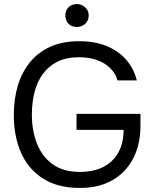

<svg xmlns="http://www.w3.org/2000/svg" viewBox="-20 -918 760 946"><path d="M374 8Q264 8 191.5 -38.5Q119 -85 83.5 -166Q48 -247 48 -351Q48 -429 67.5 -495Q87 -561 127 -610.5Q167 -660 227.5 -687.5Q288 -715 370 -715Q448 -715 506 -691Q564 -667 601.5 -624Q639 -581 654 -522H559Q549 -557 523 -582.5Q497 -608 458 -622Q419 -636 369 -636Q307 -636 263 -614Q219 -592 191 -553.5Q163 -515 150 -463.5Q137 -412 137 -353Q137 -275 162 -211Q187 -147 239 -109Q291 -71 373 -71Q441 -71 489 -95.5Q537 -120 563 -166.5Q589 -213 589 -278H357V-357H672V-298Q672 -206 636 -137Q600 -68 533.5 -30Q467 8 374 8ZM359 -785Q333 -785 317.5 -801Q302 -817 302 -842Q302 -867 318 -882.5Q334 -898 359 -898Q382 -898 399.5 -882Q417 -866 417 -842Q417 -817 400 -801Q383 -785 359 -785Z"/></svg>

Font: Onest
Style: Regular
Weight: 400
Designer: Dmitri Voloshin, Andrey Kudryavtsev
Foundry: Dmitri Voloshin, Andrey Kudryavtsev
Version: Version 1.000;gftools[0.9.33]